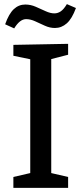

<svg xmlns="http://www.w3.org/2000/svg" viewBox="-20 -913 395 933"><path d="M311 -647 229 -626V-72L311 -53V0H45V-53L127 -72V-625L45 -642V-695L311 -700ZM49 -775 5 -795Q23 -846 47 -868.5Q71 -891 103 -891Q129 -891 154 -880Q179 -869 202 -858.5Q225 -848 244 -848Q261 -848 275.5 -858Q290 -868 305 -893L349 -874Q330 -822 304.5 -799.5Q279 -777 247 -777Q222 -777 198 -788Q174 -799 151 -809.5Q128 -820 107 -820Q76 -820 49 -775Z"/></svg>

Font: Bitter Medium
Style: Regular
Weight: 500
Designer: Sol Matas, and Bitter project Authors
Foundry: Sol Matas
Version: Version 2.001